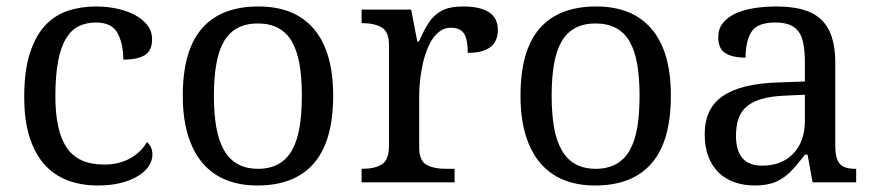

<svg xmlns="http://www.w3.org/2000/svg" viewBox="-20 -566 2721 596"><path d="M283.2 9.8Q233.4 9.8 191.4 -5.6Q149.4 -21 119.1 -54.2Q88.9 -87.4 72 -139.4Q55.2 -191.4 55.2 -265.1Q55.2 -345.2 72.3 -399.2Q89.4 -453.1 119.1 -485.8Q149.4 -518.6 189.9 -532.2Q230.5 -545.9 277.8 -545.9Q309.1 -545.9 340.1 -539.8Q371.1 -533.7 396 -521Q420.9 -508.3 436.5 -489Q452.1 -469.7 452.1 -443.8Q452.1 -409.2 429.7 -395Q407.2 -380.9 362.8 -380.9Q362.8 -430.2 345 -463.1Q327.1 -496.1 277.8 -496.1Q249 -496.1 225.8 -485.4Q202.6 -474.6 186 -448.2Q169.4 -421.9 160.6 -377.4Q151.9 -333 151.9 -266.1Q151.9 -159.7 187.3 -107.4Q222.7 -55.2 303.2 -55.2Q349.6 -55.2 384.3 -74.7Q418.9 -94.2 436 -125Q443.4 -119.1 448.2 -109.4Q453.1 -99.6 453.1 -85.9Q453.1 -68.8 442.6 -51.8Q432.1 -34.7 410.6 -21Q389.6 -7.3 357.7 1.2Q325.7 9.8 283.2 9.8Z M1014.2 -269Q1014.2 -127.9 954.3 -59.1Q894.5 9.8 779.3 9.8Q668.9 9.8 609.4 -59.1Q579.6 -93.8 563.5 -146.2Q547.4 -198.7 547.4 -269Q547.4 -409.2 606.7 -477.5Q666 -545.9 782.2 -545.9Q893.6 -545.9 952.6 -478Q982.9 -443.8 998.5 -391.6Q1014.2 -339.4 1014.2 -269ZM644 -269Q644 -213.4 651.4 -171.1Q658.7 -128.9 675.3 -100.1Q708 -42 781.2 -42Q854 -42 886.7 -100.1Q902.8 -128.9 909.9 -171.1Q917 -213.4 917 -269Q917 -324.7 909.7 -366.7Q902.3 -408.7 886.2 -437Q853.5 -493.2 780.3 -493.2Q707.5 -493.2 674.8 -437Q658.7 -408.7 651.4 -366.7Q644 -324.7 644 -269Z M1363.3 -42H1391.1V0H1102.5V-42H1105.5Q1143.1 -42 1165.3 -55.7Q1187.5 -69.3 1187.5 -113.8V-425.8Q1187.5 -467.8 1164.6 -481Q1141.6 -494.1 1105.5 -494.1H1102.5V-536.1H1256.3L1275.4 -437H1280.3Q1294.9 -470.2 1310.3 -494.6Q1325.7 -519 1350.6 -532.5Q1375.5 -545.9 1417.5 -545.9Q1525.4 -545.9 1525.4 -473.1Q1525.4 -401.9 1432.1 -401.9Q1432.1 -443.4 1420.4 -461.7Q1408.7 -480 1379.4 -480Q1360.8 -480 1346.2 -469.7Q1317.9 -449.2 1302.2 -401.9Q1294.4 -380.4 1290 -356Q1285.2 -332 1283.2 -308.6Q1281.2 -285.2 1281.2 -266.1V-108.9Q1281.2 -67.4 1303.7 -54.7Q1326.2 -42 1363.3 -42Z M2062.5 -269Q2062.5 -127.9 2002.7 -59.1Q1942.9 9.8 1827.6 9.8Q1717.3 9.8 1657.7 -59.1Q1627.9 -93.8 1611.8 -146.2Q1595.7 -198.7 1595.7 -269Q1595.7 -409.2 1655 -477.5Q1714.4 -545.9 1830.6 -545.9Q1941.9 -545.9 2001 -478Q2031.2 -443.8 2046.9 -391.6Q2062.5 -339.4 2062.5 -269ZM1692.4 -269Q1692.4 -213.4 1699.7 -171.1Q1707 -128.9 1723.6 -100.1Q1756.3 -42 1829.6 -42Q1902.3 -42 1935.1 -100.1Q1951.2 -128.9 1958.3 -171.1Q1965.3 -213.4 1965.3 -269Q1965.3 -324.7 1958 -366.7Q1950.7 -408.7 1934.6 -437Q1901.9 -493.2 1828.6 -493.2Q1755.9 -493.2 1723.1 -437Q1707 -408.7 1699.7 -366.7Q1692.4 -324.7 1692.4 -269Z M2385.7 -496.1Q2330.6 -496.1 2312.5 -467Q2294.4 -438 2294.4 -387.2Q2252.9 -387.2 2231.2 -401.4Q2209.5 -415.5 2209.5 -450.2Q2209.5 -476.1 2223.6 -494.1Q2237.8 -512.2 2262.7 -523.9Q2287.1 -535.2 2319.8 -540.5Q2352.5 -545.9 2389.6 -545.9Q2435.5 -545.9 2469.7 -536.9Q2503.9 -527.8 2526.9 -507.3Q2572.8 -466.3 2572.8 -373V-113.8Q2572.8 -73.7 2586.4 -57.9Q2600.1 -42 2634.8 -42H2637.7V0H2502.4L2486.8 -85.9H2478.5Q2456.5 -56.6 2436 -35.2Q2415.5 -13.7 2389.2 -2Q2362.8 9.8 2322.8 9.8Q2289.6 9.8 2261 0Q2232.4 -9.8 2211.9 -29.3Q2190.9 -49.3 2179.2 -79.1Q2167.5 -108.9 2167.5 -149.9Q2167.5 -229.5 2224.1 -268.1Q2280.8 -306.6 2395.5 -310.1L2478.5 -313V-373Q2478.5 -411.1 2471.9 -438.7Q2465.3 -466.3 2445.6 -481.2Q2425.8 -496.1 2385.7 -496.1ZM2264.6 -145Q2264.6 -51.8 2345.7 -51.8Q2407.2 -51.8 2442.9 -89.6Q2478.5 -127.4 2478.5 -190.9V-272L2414.6 -269Q2332.5 -265.6 2297.4 -234.9Q2279.8 -219.7 2272.2 -197Q2264.6 -174.3 2264.6 -145Z"/></svg>

Font: Koh Santepheap
Style: Regular
Weight: 400
Designer: Danh Hong
Version: Version 2.002; ttfautohint (v1.8.3)